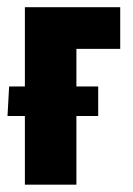

<svg xmlns="http://www.w3.org/2000/svg" viewBox="-20 -504 364 524"><path d="M47.9 -484.4V0H188.5V-370.6H308.1V-484.4ZM116.2 -187.5H248V-268.1H130.9H4.9L0.5 -187.5Z"/></svg>

Font: Roboto Flex
Style: wght 700 wdth 25 opsz 34 GRAD 0.00 slnt 0.00 XTRA 468 XOPQ 96 YOPQ 79 YTLC 514 YTUC 712 YTAS 750 YTDE -203.00 YTFI 738
Weight: 700
Width: 1
Designer: Berlow after Robertson
Foundry: Google
Version: Version 3.100